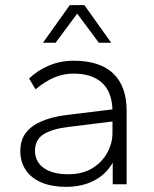

<svg xmlns="http://www.w3.org/2000/svg" viewBox="-20 -716 600 746"><path d="M237 10Q181 10 141 -7Q101 -24 80 -55.5Q59 -87 59 -129Q59 -172 80.5 -200Q102 -228 142 -245Q182 -262 237 -269L417 -291Q414 -362 374.5 -396Q335 -430 266 -430Q227 -430 192 -415.5Q157 -401 118 -369L93 -411Q125 -442 169.5 -461Q214 -480 266 -480Q369 -480 420.5 -430Q472 -380 472 -286V0H418V-84Q391 -37 344 -13.5Q297 10 237 10ZM245 -39Q301 -39 339 -62.5Q377 -86 397 -123Q417 -160 417 -199V-244L248 -223Q185 -216 150.5 -195Q116 -174 116 -130Q116 -88 150 -63.5Q184 -39 245 -39ZM147 -550 251 -696H308L412 -550H364L280 -663L196 -550Z"/></svg>

Font: Gantari Light
Style: Regular
Weight: 300
Designer: Anugrah Pasau
Foundry: Lafontype
Version: Version 1.000; ttfautohint (v1.8.3)